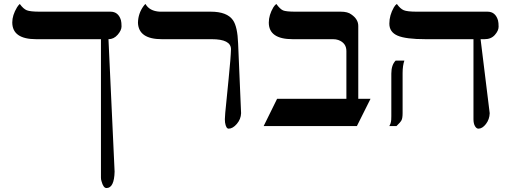

<svg xmlns="http://www.w3.org/2000/svg" viewBox="-20 -637 2580 970"><path d="M559 230Q557 313 518 313Q502 313 493 279Q490 270 490 261V-439H163Q42 -439 42 -524Q42 -560 66 -600Q73 -611 80 -617Q98 -592 115.5 -585Q133 -578 182 -578H538Q578 -578 591 -535Q594 -523 594 -503.5Q594 -484 574.5 -461.5Q555 -439 528 -439Z M1147 -389Q1146 -439 1050 -439H798Q680 -439 677 -522Q678 -569 705 -606Q710 -613 715 -617Q735 -581 787 -578Q802 -578 817 -578H1045Q1127 -578 1157 -535Q1180 -502 1183 -417L1198 -65Q1197 -35 1176.5 -11Q1156 13 1135 13Q1122 13 1117 -18Q1116 -26 1116 -34.5Q1116 -43 1118 -67Q1124 -130 1135 -238.5Q1146 -347 1147 -389Z M1459 -439Q1338 -439 1338 -523Q1338 -561 1361 -600Q1368 -611 1376 -617Q1395 -591 1410 -584.5Q1425 -578 1474 -578H1702Q1737 -578 1755 -564Q1790 -540 1790 -506V-138H1852L1783 0H1312L1380 -138H1730V-379Q1730 -420 1689 -435Q1677 -439 1663 -439Z M1957 -265Q1957 -309 1979 -331H2023Q2014 -306 2014 -267V-66Q2014 -40 2008.5 -29.5Q2003 -19 1983 0H1947Q1954 -13 1955 -21Q1957 -28 1957 -50ZM2372 -439H2131Q2030 -439 1988.5 -457Q1947 -475 1947 -517.5Q1947 -560 1970 -600Q1977 -612 1985 -617Q2002 -593 2019.5 -585.5Q2037 -578 2087 -578H2443Q2483 -578 2496 -534Q2499 -522 2499 -502Q2499 -482 2480 -460.5Q2461 -439 2428 -439H2408L2454 -65Q2453 -34 2435 -10.5Q2417 13 2397 13Q2387 13 2379.5 0Q2372 -13 2372 -35Z"/></svg>

Font: Cardo
Style: Regular
Weight: 400
Designer: David J. Perry
Foundry: David J. Perry
Version: Version 1.0451